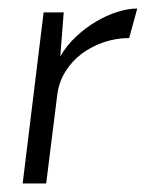

<svg xmlns="http://www.w3.org/2000/svg" viewBox="-20 -429 341 449"><path d="M282 -340Q252 -340 223.5 -330.5Q195 -321 172 -304Q149 -287 133.5 -262.5Q118 -238 114 -208L88 0H33L82 -400H129L121 -297Q136 -323 158 -343.5Q180 -364 204.5 -378.5Q229 -393 254 -401Q279 -409 301 -409Z"/></svg>

Font: Josefin Sans
Style: Italic
Weight: 400
Italic angle: -7.5°
Designer: Santiago Orozco
Foundry: Typemade